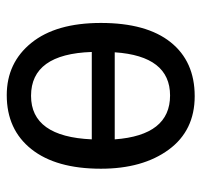

<svg xmlns="http://www.w3.org/2000/svg" viewBox="-34 -553 597 569"><g transform="rotate(90 264.5 -268.5)"><path d="M265 -547Q162 -547 105 -475.5Q48 -404 48 -269Q48 -136 107 -63Q166 10 262 10Q364 10 422 -63Q480 -136 480 -269Q480 -393 423.5 -470Q367 -547 265 -547ZM393 -310H135Q146 -474 263 -474Q381 -474 393 -310ZM134 -242H393Q385 -62 264 -62Q140 -62 134 -242Z"/></g></svg>

Font: Noto Sans UI SemiCondensed
Style: Regular
Weight: 400
Width: 4
Designer: Monotype Design Team
Foundry: Monotype Imaging Inc.
Version: 1.001